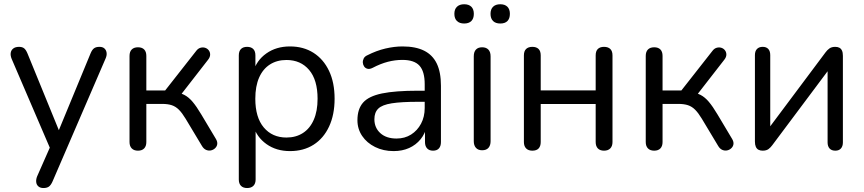

<svg xmlns="http://www.w3.org/2000/svg" viewBox="-20 -719 4161 925"><path d="M189.1 186.9Q174 186.9 164.8 178.9Q155.5 170.8 154.4 157.7Q153.2 144.5 159 130.4L227.5 -24.9V10.2L36 -435.7Q29.7 -451.4 31.6 -464.3Q33.5 -477.2 43.7 -485.2Q53.9 -493.3 71.9 -493.3Q87.5 -493.3 96.5 -486Q105.4 -478.7 112.7 -460.8L276.9 -59.1H250L416.1 -461.3Q423.4 -479.2 432.9 -486.2Q442.3 -493.3 459.3 -493.3Q475 -493.3 483.5 -485.2Q492 -477.2 493.6 -464.5Q495.3 -451.8 488.5 -436.7L233.3 154.8Q225.1 173.3 215.4 180.1Q205.7 186.9 189.1 186.9Z M644.7 6.9Q625.3 6.9 614.7 -4Q604 -14.9 604 -34.8V-449.5Q604 -469.9 614.7 -480.6Q625.3 -491.2 644.7 -491.2Q664.1 -491.2 674.6 -480.6Q685 -469.9 685 -449.5V-283.1H775.6L924.5 -472.8Q933.7 -485.5 945.6 -488.8Q957.5 -492.2 968.2 -488.8Q978.9 -485.4 985.6 -476.7Q992.4 -467.9 992.4 -456Q992.4 -444 982.6 -431.4L841.9 -250.4L819.1 -275.5Q847.2 -272.5 867.9 -261.8Q888.6 -251.2 907.6 -228.9Q926.6 -206.6 949.4 -168.2L1020.6 -48.9Q1028.4 -35.3 1026.5 -23.9Q1024.6 -12.5 1015.8 -4.5Q1007.1 3.5 995.7 5.7Q984.3 7.9 972.9 3.1Q961.5 -1.8 953.3 -15.3L874.1 -147.2Q857.3 -175 841.9 -190.4Q826.5 -205.8 807.6 -212.1Q788.6 -218.4 760.8 -218.4H685V-34.8Q685 -14.9 674.6 -4Q664.1 6.9 644.7 6.9Z M1170.7 186.9Q1151.3 186.9 1140.9 176.2Q1130.5 165.5 1130.5 145.7V-452Q1130.5 -472.4 1140.9 -482.9Q1151.3 -493.3 1170.3 -493.3Q1189.7 -493.3 1200.1 -482.9Q1210.5 -472.4 1210.5 -452V-357.1L1199.5 -371.2Q1215.6 -428 1263.2 -461.6Q1310.7 -495.3 1377 -495.3Q1442 -495.3 1490.3 -464.6Q1538.5 -433.8 1565.2 -377.6Q1592 -321.3 1592 -243.4Q1592 -166.5 1565.5 -109.5Q1539 -52.5 1490.8 -21.8Q1442.5 8.9 1377 8.9Q1311.2 8.9 1263.9 -24.7Q1216.5 -58.4 1200 -113.8H1211.5V145.7Q1211.5 165.5 1200.8 176.2Q1190.1 186.9 1170.7 186.9ZM1360 -56.4Q1405.5 -56.4 1439.3 -78.1Q1473.1 -99.8 1491.5 -141.7Q1510 -183.5 1510 -243.4Q1510 -334 1469.3 -382Q1428.7 -430 1360 -430Q1314.5 -430 1280.7 -408.5Q1246.8 -387 1228.4 -345.4Q1210 -303.8 1210 -243.4Q1210 -153.3 1250.9 -104.8Q1291.8 -56.4 1360 -56.4Z M1876.5 8.9Q1826.7 8.9 1787.1 -10.8Q1747.4 -30.5 1724.7 -64.1Q1702 -97.8 1702 -139.7Q1702 -193.7 1729.2 -224.7Q1756.4 -255.6 1820.2 -268.8Q1884 -282 1993.7 -282H2039V-228.6H1995.3Q1913.6 -228.6 1867.4 -221.3Q1821.1 -214 1802.4 -195.7Q1783.7 -177.5 1783.7 -144.6Q1783.7 -103.7 1812.3 -77.6Q1840.9 -51.6 1890.3 -51.6Q1930.2 -51.6 1960.5 -70.8Q1990.8 -90 2008.4 -123.1Q2026.1 -156.2 2026.1 -198.7V-313.1Q2026.1 -374.8 2000.9 -402.6Q1975.7 -430.4 1918.4 -430.4Q1883.6 -430.4 1848.5 -421.3Q1813.4 -412.2 1774.8 -392Q1761.1 -385.1 1750.8 -387.6Q1740.6 -390 1734.7 -398.2Q1728.8 -406.5 1728 -417Q1727.2 -427.5 1732.3 -437.5Q1737.4 -447.5 1750 -452.9Q1793.4 -475 1836.7 -485.2Q1880 -495.3 1919.2 -495.3Q1982.2 -495.3 2023.1 -474.9Q2064.1 -454.5 2084.2 -412.9Q2104.3 -371.3 2104.3 -306.1V-34.8Q2104.3 -14.9 2094.6 -4Q2084.9 6.9 2066.4 6.9Q2047.9 6.9 2037.7 -4Q2027.5 -14.9 2027.5 -34.8V-113H2037.1Q2028.5 -75.4 2006.2 -48Q1983.8 -20.7 1951 -5.9Q1918.1 8.9 1876.5 8.9Z M2302.7 4.9Q2283.3 4.9 2272.9 -6.8Q2262.5 -18.4 2262.5 -38.7V-447.6Q2262.5 -469 2272.9 -480.1Q2283.3 -491.2 2302.7 -491.2Q2322.1 -491.2 2332.8 -480.1Q2343.5 -469 2343.5 -447.6V-38.7Q2343.5 -18.4 2333.3 -6.8Q2323.1 4.9 2302.7 4.9ZM2390.3 -605.7Q2367.7 -605.7 2355.5 -617.7Q2343.2 -629.8 2343.2 -652.3Q2343.2 -674.5 2355.5 -686.5Q2367.7 -698.5 2390.3 -698.5Q2412.4 -698.5 2424.5 -686.5Q2436.5 -674.5 2436.5 -652.3Q2436.5 -629.8 2424.7 -617.7Q2412.9 -605.7 2390.3 -605.7ZM2216.2 -605.7Q2194.1 -605.7 2181.5 -617.7Q2169 -629.8 2169 -652.3Q2169 -674.5 2181.5 -686.5Q2194.1 -698.5 2216.2 -698.5Q2238.7 -698.5 2250.8 -686.5Q2262.8 -674.5 2262.8 -652.3Q2262.8 -629.8 2250.8 -617.7Q2238.7 -605.7 2216.2 -605.7Z M2544.7 6.9Q2525.3 6.9 2514.7 -4Q2504 -14.9 2504 -34.8V-452Q2504 -472.9 2514.7 -483.1Q2525.3 -493.3 2544.7 -493.3Q2564.1 -493.3 2574.6 -483.1Q2585 -472.9 2585 -452V-283.6H2849.8V-452Q2849.8 -472.9 2860.2 -483.1Q2870.7 -493.3 2890 -493.3Q2909.4 -493.3 2920.1 -483.1Q2930.8 -472.9 2930.8 -452V-34.8Q2930.8 -14.9 2920.1 -4Q2909.4 6.9 2890 6.9Q2870.7 6.9 2860.2 -4Q2849.8 -14.9 2849.8 -34.8V-217.9H2585V-34.8Q2585 -14.9 2575.1 -4Q2565.1 6.9 2544.7 6.9Z M3131.7 6.9Q3112.3 6.9 3101.7 -4Q3091 -14.9 3091 -34.8V-449.5Q3091 -469.9 3101.7 -480.6Q3112.3 -491.2 3131.7 -491.2Q3151.1 -491.2 3161.6 -480.6Q3172 -469.9 3172 -449.5V-283.1H3262.6L3411.5 -472.8Q3420.7 -485.5 3432.6 -488.8Q3444.5 -492.2 3455.2 -488.8Q3465.9 -485.4 3472.6 -476.7Q3479.4 -467.9 3479.4 -456Q3479.4 -444 3469.6 -431.4L3328.9 -250.4L3306.1 -275.5Q3334.2 -272.5 3354.9 -261.8Q3375.6 -251.2 3394.6 -228.9Q3413.6 -206.6 3436.4 -168.2L3507.6 -48.9Q3515.4 -35.3 3513.5 -23.9Q3511.6 -12.5 3502.8 -4.5Q3494.1 3.5 3482.7 5.7Q3471.3 7.9 3459.9 3.1Q3448.5 -1.8 3440.3 -15.3L3361.1 -147.2Q3344.3 -175 3328.9 -190.4Q3313.5 -205.8 3294.6 -212.1Q3275.6 -218.4 3247.8 -218.4H3172V-34.8Q3172 -14.9 3161.6 -4Q3151.1 6.9 3131.7 6.9Z M3654.3 6.9Q3642.8 6.9 3634.3 2.6Q3625.8 -1.8 3621.4 -11.7Q3617 -21.7 3617 -36.7V-453.4Q3617 -472.9 3627 -483.1Q3636.9 -493.3 3654.4 -493.3Q3671.9 -493.3 3681.3 -483.1Q3690.8 -472.9 3690.8 -453.4V-77.1H3665.8L3957.4 -467.1Q3965.2 -477.9 3975.9 -485.6Q3986.6 -493.3 4004 -493.3Q4016.1 -493.3 4024.1 -488.9Q4032.1 -484.6 4036.5 -475.1Q4040.8 -465.7 4040.8 -450.1V-32.9Q4040.8 -14.5 4031.4 -3.8Q4021.9 6.9 4004.5 6.9Q3986 6.9 3976.5 -3.8Q3967.1 -14.5 3967.1 -32.9V-409.7H3992.5L3700.5 -19.3Q3693.1 -9 3682.7 -1Q3672.2 6.9 3654.3 6.9Z"/></svg>

Font: Nunito ExtraLight
Style: Regular
Weight: 200
Designer: Vernon Adams
Foundry: Vernon Adams
Version: Version 3.602